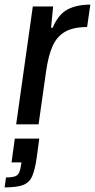

<svg xmlns="http://www.w3.org/2000/svg" viewBox="-49 -538 411 831"><path d="M0 0ZM93 -510H181L172 -418H179Q203 -475 242.5 -496.5Q282 -518 342 -518L328 -421Q269 -421 233.5 -401Q198 -381 179 -339.5Q160 -298 150 -226L118 0H21ZM41 182 44 165H1L15 62H121L110 143Q102 199 90 225.5Q78 252 51.5 262.5Q25 273 -29 273L-23 230Q13 230 25 220.5Q37 211 41 182Z"/></svg>

Font: Assailand Medium
Style: Italic
Weight: 500
Italic angle: -8°
Designer: Hector Gatti with collaboration of the Omnibus-Type team
Foundry: Omnibus-Type
Version: Version 0.072;October 19, 2019;FontCreator 12.0.0.2547 64-bi